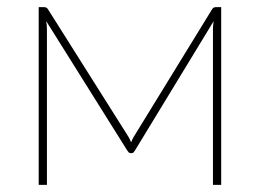

<svg xmlns="http://www.w3.org/2000/svg" viewBox="-20 -516 726 536"><path d="M597.5 -496V0H574.5V-434.5Q574.5 -439.5 575 -445.5Q575.5 -451.5 576.5 -457L356.5 -95.5Q355 -93 353 -90.8Q351 -88.5 347.5 -88.5H344Q341.5 -88.5 339.2 -90.8Q337 -93 335.5 -95.5L109 -457Q110 -451.5 110.5 -445.5Q111 -439.5 111 -434.5V0H88V-496H103.5Q110.5 -496 114 -490L339 -133.5Q341.5 -129.5 343 -125.8Q344.5 -122 346 -118.5Q347.5 -122 349 -125.8Q350.5 -129.5 353 -133.5L572 -490Q575.5 -496 582 -496Z"/></svg>

Font: Lato 2
Style: Regular
Weight: 200
Designer: Lukasz Dziedzic with Adam Twardoch and Botio Nikoltchev
Foundry: tyPoland Lukasz Dziedzic
Version: Version 2.015; 2015-08-06; http://www.latofonts.com/